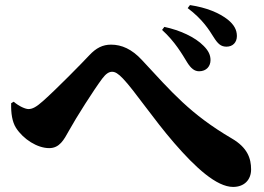

<svg xmlns="http://www.w3.org/2000/svg" viewBox="-20 -764 1040 757"><path d="M765 -483C794 -483 810 -503 810 -527C810 -547 802 -564 783 -583C749 -618 689 -645 628 -658L619 -646C670 -600 699 -549 718 -518C733 -494 747 -483 765 -483ZM873 -580C898 -580 914 -597 914 -622C914 -647 902 -667 879 -686C845 -713 795 -734 729 -744L720 -732C780 -687 805 -645 822 -618C839 -591 851 -580 873 -580ZM43 -260C72 -215 127 -180 174 -180C215 -180 232 -213 252 -249C280 -300 350 -410 383 -454C398 -474 410 -481 422 -481C434 -481 446 -474 465 -454C510 -407 583 -297 667 -200C751 -103 834 -27 899 -27C943 -27 970 -55 970 -96C970 -139 956 -182 894 -218C729 -315 658 -400 539 -528C500 -570 460 -588 418 -588C385 -588 359 -575 332 -546C304 -516 203 -413 150 -366C123 -342 108 -334 92 -334C81 -334 56 -344 34 -363L24 -357C23 -317 28 -284 43 -260Z"/></svg>

Font: Noto Serif KR Black
Style: Regular
Weight: 900
Version: Version 1.001;PS 1.001;hotconv 16.6.54;makeotf.lib2.5.65590